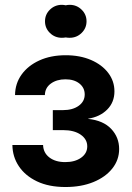

<svg xmlns="http://www.w3.org/2000/svg" viewBox="-20 -751 534 779"><path d="M245.6 7.8Q178.2 7.8 130.1 -15.1Q82 -38.1 56.4 -76.7Q30.8 -115.2 30.3 -162.6H154.8Q155.8 -130.9 180.4 -112.1Q205.1 -93.3 244.6 -93.3Q284.2 -93.3 309.1 -111.1Q334 -128.9 334 -157.2Q334 -186 307.4 -204.6Q280.8 -223.1 235.8 -223.1H194.3V-304.2H235.8Q274.9 -304.2 299.3 -321.8Q323.7 -339.4 323.7 -367.7Q323.7 -395 302.2 -412.1Q280.8 -429.2 245.6 -429.2Q210 -429.2 186.3 -411.9Q162.6 -394.5 162.1 -365.2H41Q41.5 -412.1 67.6 -448.5Q93.8 -484.9 139.9 -505.9Q186 -526.9 246.6 -526.9Q304.7 -526.9 349.4 -507.6Q394 -488.3 419.2 -455.1Q444.3 -421.9 444.3 -380.4Q444.3 -335.9 414.8 -306.4Q385.3 -276.9 337.9 -269.5V-268.6Q398.9 -262.2 431.2 -228Q463.4 -193.8 463.4 -146.5Q463.4 -102.1 435.5 -67.1Q407.7 -32.2 358.6 -12.2Q309.6 7.8 245.6 7.8ZM262.7 -597.7Q254.4 -597.7 246.6 -599.1Q238.8 -597.7 231 -597.7Q202.6 -597.7 182.6 -617.2Q162.6 -636.7 162.6 -664.6Q162.6 -692.4 182.6 -711.9Q202.6 -731.4 231 -731.4Q238.8 -731.4 246.6 -729.5Q254.4 -731.4 262.7 -731.4Q291 -731.4 311 -711.9Q331.1 -692.4 331.1 -664.6Q331.1 -636.7 311 -617.2Q291 -597.7 262.7 -597.7Z"/></svg>

Font: Inter Display Semi Bold
Style: Regular
Weight: 600
Designer: Rasmus Andersson
Foundry: rsms
Version: Version 4.000;git-37864ae